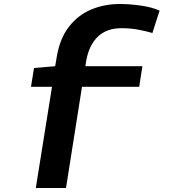

<svg xmlns="http://www.w3.org/2000/svg" viewBox="-20 -730 873 960"><path d="M390 -296 310 210H159L240 -296H135L150 -390L256 -399L264 -447Q279 -537 324 -595.5Q369 -654 435 -682Q501 -710 579 -710Q629 -710 684.5 -702Q740 -694 778 -677L742 -565Q708 -575 670 -582Q632 -589 587 -589Q513 -589 469 -546.5Q425 -504 411 -426L407 -399H692L676 -296Z"/></svg>

Font: Georama Extended SemiBold
Style: Italic
Weight: 600
Width: 7
Italic angle: -9°
Designer: Jean-Baptiste Levee
Foundry: Production Type
Version: Version 1.000